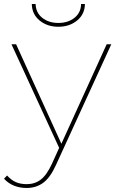

<svg xmlns="http://www.w3.org/2000/svg" viewBox="-41 -737 591 954"><path d="M-21 151 -6 135Q15 158 38 168Q61 178 92 178Q132 178 161.5 155.5Q191 133 217 77L255 -7L260 -14L489 -517H512L237 83Q209 145 174 171Q139 197 91 197Q57 197 28.5 185.5Q0 174 -21 151ZM16 -517H39L268 -14L259 11ZM117 -717H136Q137 -674 169 -648.5Q201 -623 249 -623Q297 -623 329 -648.5Q361 -674 362 -717H381Q380 -666 342 -635Q304 -604 249 -604Q194 -604 156 -635Q118 -666 117 -717Z"/></svg>

Font: iiserrat Thin
Style: Regular
Weight: 100
Designer: Akira Ohta
Foundry: Akira Ohta
Version: Version 1.200;Glyphs 3.3.1 (3343)